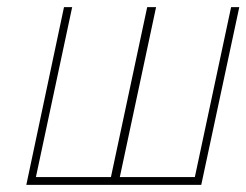

<svg xmlns="http://www.w3.org/2000/svg" viewBox="-20 -520 693 540"><path d="M160 -500 54 0H546L653 -500H630L528 -22H317L419 -500H394L292 -22H81L183 -500Z"/></svg>

Font: LT Wave Mono Thin
Style: Italic
Weight: 100
Designer: Daniel Lyons
Version: Version 2.5 (Glyphs App)